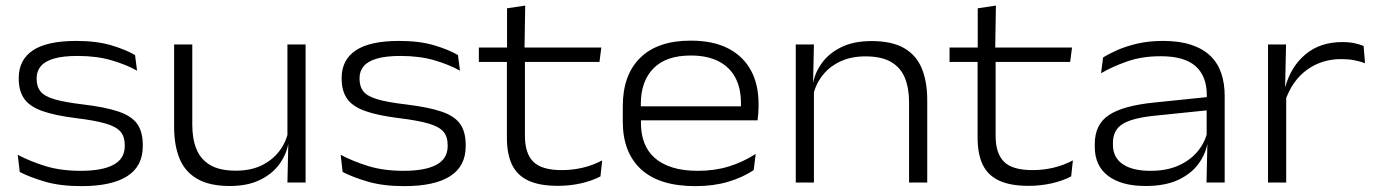

<svg xmlns="http://www.w3.org/2000/svg" viewBox="-20 -638 4808 671"><path d="M264.5 12.5Q190.5 12.5 137 -3.2Q83.5 -19 49 -37L42 -97Q85.5 -74 139 -57.5Q192.5 -41 262 -41Q337.5 -41 376.8 -62.2Q416 -83.5 416 -127.5V-130.5Q416 -160.5 401 -178Q386 -195.5 349.2 -206.2Q312.5 -217 247 -225Q170.5 -234.5 126.5 -250.5Q82.5 -266.5 64 -293.8Q45.5 -321 45.5 -363V-365.5Q45.5 -429 95 -462Q144.5 -495 246.5 -495Q317 -495 368.5 -479.8Q420 -464.5 452 -445.5L459 -391Q420.5 -412.5 369 -427.5Q317.5 -442.5 251 -442.5Q200 -442.5 168.5 -433.2Q137 -424 122.5 -406.5Q108 -389 108 -365V-362.5Q108 -335 122 -318Q136 -301 171.2 -290.8Q206.5 -280.5 270.5 -273Q349 -263.5 394.5 -248Q440 -232.5 459.5 -205Q479 -177.5 479 -131.5V-127Q479 -57 424.5 -22.2Q370 12.5 264.5 12.5Z M652 -482.5V-201.5Q652 -153 666.5 -117Q681 -81 714.5 -61.2Q748 -41.5 804.5 -41.5Q856.5 -41.5 894.8 -60.2Q933 -79 957 -111Q981 -143 988.5 -183L1001 -135H987.5Q980 -96 955 -62.5Q930 -29 887.2 -8.5Q844.5 12 783 12Q712.5 12 669.5 -12.8Q626.5 -37.5 607.5 -83.8Q588.5 -130 588.5 -194.5V-482.5ZM1048 -482.5V0H984.5L987.5 -135L984.5 -140V-482.5Z M1393 12.5Q1319 12.5 1265.5 -3.2Q1212 -19 1177.5 -37L1170.5 -97Q1214 -74 1267.5 -57.5Q1321 -41 1390.5 -41Q1466 -41 1505.2 -62.2Q1544.5 -83.5 1544.5 -127.5V-130.5Q1544.5 -160.5 1529.5 -178Q1514.5 -195.5 1477.8 -206.2Q1441 -217 1375.5 -225Q1299 -234.5 1255 -250.5Q1211 -266.5 1192.5 -293.8Q1174 -321 1174 -363V-365.5Q1174 -429 1223.5 -462Q1273 -495 1375 -495Q1445.5 -495 1497 -479.8Q1548.5 -464.5 1580.5 -445.5L1587.5 -391Q1549 -412.5 1497.5 -427.5Q1446 -442.5 1379.5 -442.5Q1328.5 -442.5 1297 -433.2Q1265.5 -424 1251 -406.5Q1236.5 -389 1236.5 -365V-362.5Q1236.5 -335 1250.5 -318Q1264.5 -301 1299.8 -290.8Q1335 -280.5 1399 -273Q1477.5 -263.5 1523 -248Q1568.5 -232.5 1588 -205Q1607.5 -177.5 1607.5 -131.5V-127Q1607.5 -57 1553 -22.2Q1498.5 12.5 1393 12.5Z M1930 11.5Q1865.5 11.5 1826.2 -7Q1787 -25.5 1769.2 -62.8Q1751.5 -100 1751.5 -156.5V-444.5H1814.5V-163Q1814.5 -102 1843.8 -72.8Q1873 -43.5 1943.5 -43.5Q1981 -43.5 2016.8 -52Q2052.5 -60.5 2084.5 -77.5L2078.5 -21.5Q2049 -6 2010.2 2.8Q1971.5 11.5 1930 11.5ZM1653.5 -421.5V-472H2081.5L2075 -421.5ZM1752 -465V-609L1815.5 -618.5L1813 -465Z M2410 12.5Q2284.5 12.5 2220.5 -46.2Q2156.5 -105 2156.5 -213V-267Q2156.5 -376 2217.5 -436Q2278.5 -496 2394 -496Q2472 -496 2524.8 -468.8Q2577.5 -441.5 2604.2 -392.2Q2631 -343 2631 -275.5V-265.5Q2631 -254 2630 -241.8Q2629 -229.5 2627.5 -217.5H2568Q2569 -233.5 2569.2 -248.8Q2569.5 -264 2569.5 -277.5Q2569.5 -329.5 2549.8 -366.8Q2530 -404 2490.8 -424Q2451.5 -444 2394 -444Q2308 -444 2263.8 -399.2Q2219.5 -354.5 2219.5 -273.5V-246.5L2220 -238.5V-207Q2220 -169 2231.8 -138.5Q2243.5 -108 2268 -86.2Q2292.5 -64.5 2330 -52.8Q2367.5 -41 2419 -41Q2477.5 -41 2527 -56.2Q2576.5 -71.5 2621 -100L2614 -43.5Q2575 -17.5 2524 -2.5Q2473 12.5 2410 12.5ZM2187.5 -217.5V-266.5H2613.5V-217.5Z M3157 0V-281Q3157 -329.5 3142.5 -365.5Q3128 -401.5 3094.5 -421.2Q3061 -441 3004.5 -441Q2953 -441 2914.5 -422.2Q2876 -403.5 2852.2 -371.5Q2828.5 -339.5 2820.5 -299.5L2808 -347.5H2821.5Q2829 -386.5 2854 -420Q2879 -453.5 2922 -474Q2965 -494.5 3026 -494.5Q3097 -494.5 3139.8 -469.8Q3182.5 -445 3201.5 -398.8Q3220.5 -352.5 3220.5 -288V0ZM2761 0V-482.5H2824.5L2821.5 -347.5L2824.5 -342.5V0Z M3575 11.5Q3510.5 11.5 3471.2 -7Q3432 -25.5 3414.2 -62.8Q3396.5 -100 3396.5 -156.5V-444.5H3459.5V-163Q3459.5 -102 3488.8 -72.8Q3518 -43.5 3588.5 -43.5Q3626 -43.5 3661.8 -52Q3697.5 -60.5 3729.5 -77.5L3723.5 -21.5Q3694 -6 3655.2 2.8Q3616.5 11.5 3575 11.5ZM3298.5 -421.5V-472H3726.5L3720 -421.5ZM3397 -465V-609L3460.5 -618.5L3458 -465Z M4196.5 0 4199.5 -135 4197 -147.5V-283L4197.5 -305Q4197.5 -372 4158.2 -406.8Q4119 -441.5 4036.5 -441.5Q3970.5 -441.5 3918.2 -423Q3866 -404.5 3828 -382L3835 -437Q3855.5 -450 3885.5 -463.2Q3915.5 -476.5 3955.5 -485.8Q3995.5 -495 4045 -495Q4102.5 -495 4143.5 -481.2Q4184.5 -467.5 4210.2 -442.5Q4236 -417.5 4248 -382.2Q4260 -347 4260 -303.5V0ZM3983.5 12Q3899.5 12 3852.8 -23.2Q3806 -58.5 3806 -125V-134.5Q3806 -203 3855.2 -235.8Q3904.5 -268.5 4012 -279.5L4206.5 -299.5L4209 -253.5L4019 -234Q3937.5 -226 3903.5 -204.8Q3869.5 -183.5 3869.5 -139V-132Q3869.5 -87.5 3903.8 -64.2Q3938 -41 4001 -41Q4058 -41 4099.8 -60Q4141.5 -79 4167 -110.8Q4192.5 -142.5 4200.5 -181.5L4212.5 -135.5H4199.5Q4192.5 -97.5 4167.2 -63.8Q4142 -30 4096.8 -9Q4051.5 12 3983.5 12Z M4471 -284.5 4456 -331 4471.5 -333.5Q4492 -406.5 4543.2 -448.8Q4594.5 -491 4671 -491Q4695.5 -491 4714 -487Q4732.5 -483 4745.5 -477.5L4750.5 -417Q4734 -423.5 4713 -427.5Q4692 -431.5 4667.5 -431.5Q4599.5 -431.5 4547.8 -394.2Q4496 -357 4471 -284.5ZM4411.5 0V-482.5H4474.5L4471 -324L4475 -320.5V0Z"/></svg>

Font: Anek Gujarati SemiExpanded Light
Style: Regular
Weight: 300
Width: 6
Designer: Mrunmayee Ghaisas (Gujarati), Yesha Goshar (Latin)
Foundry: Ek Type
Version: Version 1.003